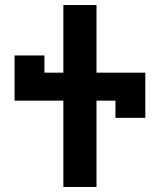

<svg xmlns="http://www.w3.org/2000/svg" viewBox="-20 -745 640 765"><path d="M232.5 -344H38V-524H157V-455.5H232.5V-725H364.5V-455.5H559V-275.5H440V-344H364.5V0H232.5Z"/></svg>

Font: JuliaMono ExtraBold
Style: Regular
Weight: 800
Monospace: yes
Designer: cormullion
Foundry: corm
Version: Version 0.055; ttfautohint (v1.8.4)